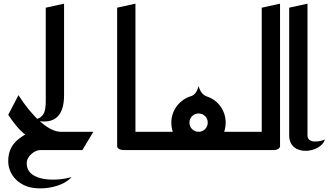

<svg xmlns="http://www.w3.org/2000/svg" viewBox="-20 -820 1795 1049"><path d="M25 60C25 131 75 182 132 200C208 223 325 202 371 147C307 169 126 180 126 72C126 31 172 0 198 0H430L490 -100H311C243 -100 151 -189 81 -300L25 -193C45 -161 88 -105 118 -85C74 -59 25 -23 25 60Z M330 -300V-800L230 -778V-300C230 -230 235 -175 160 -165C195 -158 330 -117 330 -300Z M720 -800 620 -778V-23C620 2 660 0 660 0H840V-100H720Z M800 -100V0H1330V-100H1205C1210 -116 1213 -132 1213 -150C1213 -217 1170 -274 1110 -293C1096 -298 1076 -310 1065 -350C1055 -310 1036 -298 1022 -294C961 -275 916 -218 916 -150C916 -132 919 -116 924 -100ZM1015 -150C1015 -178 1037 -200 1065 -200C1093 -200 1115 -178 1115 -150C1115 -122 1093 -100 1065 -100C1037 -100 1015 -122 1015 -150Z M1510 -800 1410 -778V-100H1290V0H1470C1470 0 1510 2 1510 -23Z M1660 -800 1560 -778V-80C1560 40 1734 17 1755 -58C1730 -46 1660 -33 1660 -80Z"/></svg>

Font: Reem Kufi
Style: Regular
Weight: 400
Designer: Khaled Hosny
Version: Version 0.007